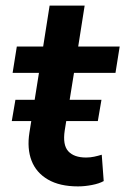

<svg xmlns="http://www.w3.org/2000/svg" viewBox="-20 -655 447 685"><path d="M258 10Q193 10 151 -14.5Q109 -39 92.5 -82Q76 -125 85 -182L119 -395H25L40 -489H134L157 -635H282L259 -489H407L392 -395H244L211 -190Q203 -138 223.5 -115.5Q244 -93 287 -93Q302 -93 316 -96Q330 -99 343 -103L350 -9Q334 0 308 5Q282 10 258 10ZM22 -223 35 -299H342L329 -223Z"/></svg>

Font: Nunito Sans 12pt ExtraLight
Style: Italic
Weight: 200
Italic angle: -9°
Designer: Vernon Adams
Foundry: Vernon Adams
Version: Version 3.101;gftools[0.9.27]